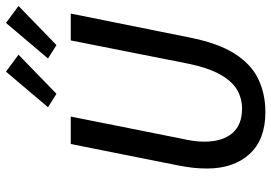

<svg xmlns="http://www.w3.org/2000/svg" viewBox="-156 -762 929 658"><g transform="rotate(-90 309.0 -432.5)"><path d="M254 12Q160 12 110.5 -42.5Q61 -97 61 -188Q61 -213 63.5 -235.5Q66 -258 71 -284L145 -655H239L164 -279Q159 -257 156 -237Q153 -217 153 -198Q153 -136 181.5 -102Q210 -68 266 -68Q302 -68 331.5 -85.5Q361 -103 384 -144.5Q407 -186 421 -256L500 -655H592L510 -248Q491 -151 455 -94Q419 -37 368 -12.5Q317 12 254 12ZM317 -704 271 -733 393 -877 451 -834ZM484 -704 438 -733 560 -877 618 -834Z"/></g></svg>

Font: Source Code Pro ExtraLight Medium
Style: Italic
Weight: 500
Italic angle: -11°
Monospace: yes
Version: Version 1.016;hotconv 1.0.116;makeotfexe 2.5.65601